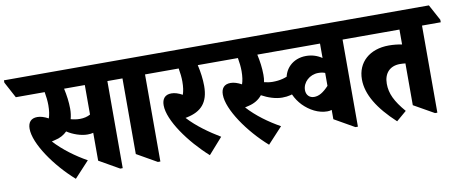

<svg xmlns="http://www.w3.org/2000/svg" viewBox="-128 -872 2733 1140"><g transform="rotate(-10 1239.0 -302.0)"><path d="M251 23 340 -73C272 -111 202 -162 149 -220C155 -222 161 -223 169 -225C199 -231 224 -245 243 -264C279 -240 327 -224 365 -224C378 -224 390 -225 400 -228V-60L521 9H536V-516H649V-531L597 -627H-68V-613L-16 -516H158C163 -489 166 -460 166 -436C166 -404 162 -378 155 -358C131 -371 109 -378 89 -378C50 -378 32 -355 32 -317C32 -227 136 -78 251 23ZM290 -392C290 -433 284 -475 275 -516H400V-338C382 -328 361 -323 337 -323C318 -323 299 -326 282 -331C287 -350 290 -370 290 -392Z M748 9H763V-516H876V-531L824 -627H513V-613L565 -516H627V-60Z M1059 23 1144 -73C1078 -113 1008 -162 955 -220L965 -222C1051 -240 1097 -287 1097 -388C1097 -428 1091 -473 1081 -516H1233V-531L1180 -627H740V-613L792 -516H966C971 -489 974 -460 974 -436C974 -404 970 -378 963 -358C939 -371 918 -378 897 -378C858 -378 840 -354 840 -316C840 -225 945 -79 1059 23Z M1416 23 1505 -73C1437 -111 1367 -161 1314 -220C1320 -221 1326 -223 1335 -225C1371 -233 1399 -250 1419 -275C1457 -254 1502 -239 1542 -239C1579 -239 1610 -247 1632 -262L1612 -368C1582 -351 1548 -341 1502 -341C1484 -341 1467 -344 1451 -348C1454 -362 1455 -377 1455 -392C1455 -433 1449 -475 1440 -516H1623V-531L1571 -627H1097V-613L1149 -516H1323C1328 -489 1331 -460 1331 -436C1331 -404 1327 -378 1320 -358C1296 -371 1274 -378 1254 -378C1215 -378 1197 -355 1197 -317C1197 -227 1301 -78 1416 23Z M1791 -112C1800 -112 1809 -113 1818 -116V-60L1939 9H1954V-516H2067V-531L2015 -627H1496V-613L1548 -516H1818V-429C1790 -448 1758 -458 1723 -458C1643 -458 1585 -402 1585 -323C1585 -271 1610 -219 1647 -180C1686 -140 1738 -112 1791 -112ZM1682 -259C1682 -306 1725 -346 1777 -346C1793 -346 1806 -344 1818 -339V-261C1784 -225 1758 -210 1729 -210C1701 -210 1682 -230 1682 -259Z M2189 18 2250 -34C2191 -103 2167 -153 2167 -212C2167 -276 2204 -314 2264 -314C2277 -314 2287 -313 2297 -312V-60L2419 9H2433V-516H2546V-531L2494 -627H1931V-613L1983 -516H2297V-426C2274 -431 2245 -434 2218 -434C2102 -434 2026 -366 2026 -263C2026 -172 2083 -80 2189 18Z"/></g></svg>

Font: Noto Serif Devanagari ExtraCondensed Black
Style: Regular
Weight: 900
Width: 2
Designer: Universal Thirst, Indian Type Foundry and the Monotype Design Team
Foundry: Monotype Imaging Inc.
Version: Version 2.004